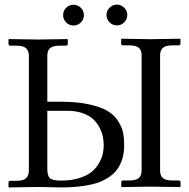

<svg xmlns="http://www.w3.org/2000/svg" viewBox="-20 -817 827 838"><path d="M458.3 -719.5Q444.8 -732.9 444.8 -751.5Q444.8 -770 458.3 -783.4Q471.7 -796.9 490.2 -796.9Q508.8 -796.9 522.2 -783.4Q535.6 -770 535.6 -751.5Q535.6 -732.9 522.2 -719.5Q508.8 -706.1 490.2 -706.1Q471.7 -706.1 458.3 -719.5ZM268.8 -719Q255.4 -732.4 255.4 -751Q255.4 -769.5 268.8 -783Q282.2 -796.4 300.8 -796.4Q319.3 -796.4 332.8 -783Q346.2 -769.5 346.2 -751Q346.2 -732.4 332.8 -719Q319.3 -705.6 300.8 -705.6Q282.2 -705.6 268.8 -719ZM678.7 -575.2V-72.8Q678.7 -49.3 691.4 -39.3Q704.1 -29.3 733.4 -29.3H759.8Q768.1 -29.3 768.1 -21V-2.4L766.1 -0.5Q679.2 -2.4 640.1 -2.4L511.2 -0.5L509.3 -2.4V-21Q509.3 -29.3 517.1 -29.3H543.5Q573.2 -29.3 585.7 -40Q598.1 -50.8 598.1 -72.8V-575.2Q598.1 -598.6 585.4 -608.9Q572.8 -619.1 543.5 -619.1H517.1Q508.8 -619.1 508.8 -627.4V-646L510.7 -647.9Q597.7 -646 636.7 -646L765.6 -647.9L767.6 -646V-627.4Q767.6 -619.1 759.8 -619.1H733.4Q703.6 -619.1 691.2 -608.2Q678.7 -597.2 678.7 -575.2ZM106 -573.7Q106 -595.7 93.5 -606.7Q81.1 -617.7 51.3 -617.7H24.9Q17.1 -617.7 17.1 -626V-644.5L19 -646.5Q112.3 -644.5 147.9 -644.5L273.9 -646.5L275.9 -644.5V-626Q275.9 -617.7 267.6 -617.7H241.2Q211.9 -617.7 199.2 -607.4Q186.5 -597.2 186.5 -573.7V-373H247.1Q317.9 -373 369.6 -361.3Q421.4 -349.6 450.2 -332.3Q479 -314.9 495.8 -288.1Q512.7 -261.2 517.3 -237.3Q522 -213.4 522 -182.6Q522 -147.9 512.7 -120.1Q503.4 -92.3 488.3 -73.5Q473.1 -54.7 450.4 -40.5Q427.7 -26.4 404.5 -18.8Q381.3 -11.2 351.8 -6.6Q322.3 -2 297.9 -0.5Q273.4 1 244.1 1Q225.1 1 193.4 0Q161.6 -1 147.9 -1L19 1L17.1 -1V-19.5Q17.1 -27.8 24.9 -27.8H51.3Q81.1 -27.8 93.5 -38.8Q106 -49.8 106 -71.8ZM186.5 -333.5V-79.1Q186.5 -51.3 197.3 -40Q208 -28.8 246.1 -28.8Q289.6 -28.8 323.5 -39.1Q357.4 -49.3 377.4 -64.9Q397.5 -80.6 410.4 -102.1Q423.3 -123.5 428 -142.8Q432.6 -162.1 432.6 -182.6Q432.6 -202.6 428.7 -221.7Q424.8 -240.7 413.6 -261.7Q402.3 -282.7 385.3 -298.1Q368.2 -313.5 339.4 -323.5Q310.5 -333.5 273.9 -333.5Z"/></svg>

Font: Libertinage
Style: b
Weight: 400
Designer: OSP
Foundry: OSP
Version: Version 1.0; 2008; OFL relea